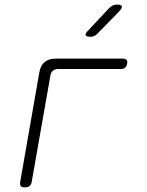

<svg xmlns="http://www.w3.org/2000/svg" viewBox="-20 -805 640 835"><path d="M88 10Q75 10 70.5 4Q66 -2 68 -15L151 -490Q156 -520 174 -535Q192 -550 222 -550H514Q525 -550 530 -544.5Q535 -539 533 -528Q531 -517 524.5 -511Q518 -505 507 -505H234Q219 -505 210 -497.5Q201 -490 199 -475L118 -15Q116 -2 108.5 4Q101 10 88 10ZM373 -645Q355 -645 352.5 -652Q350 -659 364 -673L454 -769Q462 -777 470 -781Q478 -785 488 -785Q508 -785 510 -777.5Q512 -770 497 -754L404 -659Q398 -652 390 -648.5Q382 -645 373 -645Z"/></svg>

Font: Maple Mono Thin
Style: Italic
Weight: 250
Italic angle: -10°
Monospace: yes
Designer: subframe7536
Version: Version 7.000